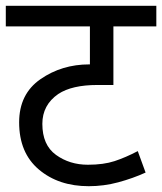

<svg xmlns="http://www.w3.org/2000/svg" viewBox="-20 -642 559 662"><path d="M519 -551V-622H0V-551H290V-420H288Q193 -420 119.5 -369Q46 -318 46 -220Q46 -115 114 -57.5Q182 0 286 0Q338 0 388 -13.5Q438 -27 482 -47L455 -121Q413 -99 375 -86.5Q337 -74 283 -74Q220 -74 173 -108Q126 -142 126 -215Q126 -280 181 -318Q228 -349 316 -349H371V-551Z"/></svg>

Font: Noto Sans Devanagari
Style: Regular
Weight: 400
Designer: Jelle Bosma - Monotype Design Team
Foundry: Monotype Imaging Inc.
Version: Version 1.901